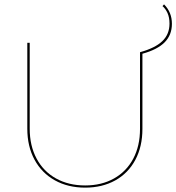

<svg xmlns="http://www.w3.org/2000/svg" viewBox="-20 -854 807 879"><path d="M632 -608V-264Q632 -183 599.5 -122Q567 -61 507.5 -28Q448 5 370 5Q291 5 231 -28.5Q171 -62 138 -123Q105 -184 105 -265V-658H116V-265Q116 -187 147.5 -128Q179 -69 236.5 -37Q294 -5 370 -5Q445 -5 502 -37Q559 -69 590 -127.5Q621 -186 621 -264V-615Q690 -634 723 -665.5Q756 -697 756 -746Q756 -774 747 -794Q738 -814 724 -826L731 -834Q767 -798 767 -745Q767 -694 734 -660.5Q701 -627 632 -608Z"/></svg>

Font: Ysabeau Infant Hairline
Style: Regular
Weight: 100
Designer: Christian Thalmann (Catharsis Fonts)
Version: Version 0.003